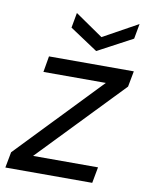

<svg xmlns="http://www.w3.org/2000/svg" viewBox="-90 -768 635 827"><g transform="rotate(10 227.5 -354.5)"><path d="M-9 0 4 -69 354 -434H81L93 -504H464L451 -435L100 -70H384L371 0ZM453 -709 441 -643 289 -562 167 -643 179 -709 301 -625Z"/></g></svg>

Font: DM Sans Italic
Style: Regular
Weight: 400
Italic angle: -10°
Designer: Colophon Foundry, Jonny Pinhorn
Foundry: Colophon Foundry
Version: Version 4.004; ttfautohint (v1.8.4.7-5d5b)